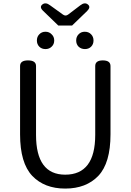

<svg xmlns="http://www.w3.org/2000/svg" viewBox="-20 -1086 761 1119"><path d="M553 -61Q482 13 360 13Q239 13 168 -61Q97 -136 97 -303V-701Q97 -734 143 -734Q190 -734 190 -701V-300Q190 -68 360 -68Q535 -68 535 -300V-701Q535 -734 579 -734Q624 -734 624 -701V-303Q624 -136 553 -61ZM320 -937 231 -1023Q208 -1045 227 -1060Q246 -1075 272 -1055L347 -1001Q362 -990 377 -1001L448 -1055Q474 -1075 492 -1060Q511 -1045 488 -1022L400 -937ZM209 -886Q223 -901 245 -901Q267 -901 281 -886Q296 -872 296 -850Q296 -828 281 -814Q267 -800 245 -800Q223 -800 209 -814Q195 -828 195 -850Q195 -872 209 -886ZM438 -814Q424 -828 424 -850Q424 -872 438 -886Q452 -901 474 -901Q497 -901 511 -886Q525 -872 525 -850Q525 -828 511 -814Q497 -800 475 -800Q453 -800 438 -814Z"/></svg>

Font: Swei Gothic CJK TC Regular
Style: Regular
Weight: 400
Version: Version 2.129